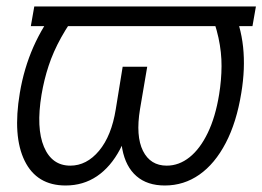

<svg xmlns="http://www.w3.org/2000/svg" viewBox="-20 -566 814 596"><path d="M774.4 -545.9 763.7 -484.9H75.7L86.4 -545.9ZM159.7 -545.9H233.9Q194.8 -494.6 169.9 -449.7Q145 -404.8 130.9 -361.6Q116.7 -318.4 108.9 -272Q91.8 -168.5 116.5 -110.1Q141.1 -51.8 198.2 -51.8Q249 -51.8 287.6 -98.1Q326.2 -144.5 339.4 -227.1L360.8 -358.9H415.5L395 -237.3Q381.8 -158.2 352.8 -103Q323.7 -47.9 281 -19Q238.3 9.8 183.6 9.8Q94.2 9.8 56.6 -66.7Q19 -143.1 41.5 -277.3Q54.2 -353.5 83.7 -420.4Q113.3 -487.3 159.7 -545.9ZM626.5 -545.9H699.7Q727.5 -486.8 734.6 -420.2Q741.7 -353.5 729 -277.3Q714.4 -186.5 680.7 -122.1Q647 -57.6 598.9 -23.9Q550.8 9.8 491.7 9.8Q437 9.8 403.6 -19.3Q370.1 -48.3 359.6 -103.5Q349.1 -158.7 362.3 -237.3L382.3 -358.9H437L414.6 -227.1Q400.9 -143.6 423.8 -97.7Q446.8 -51.8 497.6 -51.8Q535.6 -51.8 568.4 -77.9Q601.1 -104 625 -153.6Q648.9 -203.1 660.2 -272.9Q667.5 -317.9 667.7 -360.6Q668 -403.3 658.2 -448.7Q648.4 -494.1 626.5 -545.9Z"/></svg>

Font: Inter 16pt Light
Style: Italic
Weight: 300
Italic angle: -9.3988°
Version: Version 4.001;git-66647c0bb